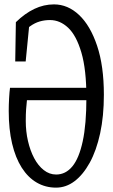

<svg xmlns="http://www.w3.org/2000/svg" viewBox="-20 -775 516 880"><path d="M236.8 85Q188.5 85 148.4 61.8Q108.4 38.6 79.6 -6.6Q50.8 -51.8 35.4 -117.2Q20 -182.6 20 -266.6Q20 -293.9 21.7 -324.5Q23.4 -355 25.9 -372.6H407.7L408.2 -315.9H103.5Q101.1 -293.5 99.6 -272.9Q98.1 -252.4 98.1 -220.7Q98.1 -172.4 108.2 -128.7Q118.2 -85 136.5 -50.3Q154.8 -15.6 180.7 4.6Q206.5 24.9 237.3 24.9Q280.8 24.9 311.5 -12.2Q342.3 -49.3 359.1 -127.2Q376 -205.1 376 -327.6Q376 -456.1 353 -534.2Q330.1 -612.3 292.5 -647.7Q254.9 -683.1 209 -683.1Q184.1 -683.1 161.6 -676.5Q139.2 -669.9 117.2 -654.1Q95.2 -638.2 71.8 -613.3L117.7 -697.3L97.7 -493.2H49.8L52.7 -673.3Q93.8 -713.4 137.2 -734.1Q180.7 -754.9 227.5 -754.9Q291 -754.9 342.5 -706.3Q394 -657.7 425 -565.4Q456.1 -473.1 456.1 -340.8Q456.1 -242.7 439 -163.8Q421.9 -85 391.4 -29.5Q360.8 25.9 321.8 55.4Q282.7 85 236.8 85Z"/></svg>

Font: Scarab Serif
Style: Regular
Weight: 400
Designer: John Roberts
Foundry: Scarab
Version: 1.0